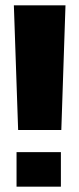

<svg xmlns="http://www.w3.org/2000/svg" viewBox="-20 -695 297 723"><path d="M48.3 -205.4H210.9L226.6 -675H32.2ZM42.3 8H209.3V-122.2H42.3Z"/></svg>

Font: Anybody Thin
Style: Regular
Weight: 100
Designer: Tyler Finck
Foundry: Etcetera Type Company
Version: Version 1.114;gftools[0.9.25]